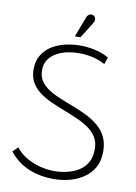

<svg xmlns="http://www.w3.org/2000/svg" viewBox="-97 -943 721 1017"><g transform="rotate(10 264.0 -434.5)"><path d="M328 -838Q333 -846 334 -853Q335 -860 332.5 -867Q330 -874 322 -878Q315 -882 308 -881Q301 -880 295 -875Q289 -870 286 -862L244 -752H274ZM423 -634 436 -672Q413 -685 387.5 -693Q362 -701 335.5 -705Q309 -709 282 -709Q242 -709 202.5 -700Q163 -691 131 -671.5Q99 -652 79 -620Q59 -588 59 -542Q59 -502 75.5 -473Q92 -444 120 -423Q148 -402 183.5 -386Q219 -370 255.5 -356Q292 -342 327.5 -326.5Q363 -311 391 -291.5Q419 -272 435.5 -245.5Q452 -219 452 -182Q452 -140 436 -111Q420 -82 392.5 -64.5Q365 -47 330.5 -38.5Q296 -30 260 -30Q223 -30 183.5 -40Q144 -50 109 -70.5Q74 -91 51 -121L24 -94Q53 -57 90.5 -33.5Q128 -10 172 1Q216 12 263 12Q306 12 347.5 1.5Q389 -9 423.5 -32Q458 -55 478 -90.5Q498 -126 498 -176Q498 -222 481.5 -255.5Q465 -289 436.5 -312.5Q408 -336 373.5 -353Q339 -370 301.5 -384.5Q264 -399 229 -413Q194 -427 165.5 -445Q137 -463 120.5 -487Q104 -511 104 -545Q104 -580 120.5 -603.5Q137 -627 164 -641.5Q191 -656 221.5 -662Q252 -668 281 -668Q306 -668 330.5 -664.5Q355 -661 379 -653.5Q403 -646 423 -634Z"/></g></svg>

Font: Advent Pro Light
Style: Regular
Weight: 300
Version: Version 3.000